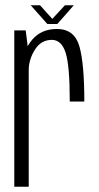

<svg xmlns="http://www.w3.org/2000/svg" viewBox="-20 -712 378 732"><path d="M246 -325H301.5Q301.5 -470.5 282.5 -536Q263.5 -601.5 197 -601.5Q138 -601.5 103.2 -561.2Q68.5 -521 68.5 -462L89.5 -444.5Q89.5 -485 113 -522.5Q136.5 -560 177.5 -560Q214.5 -560 230.2 -511Q246 -462 246 -325ZM34.5 0H89.5V-504.5L78 -596H34.5ZM160.5 -620.5H198.5L261.5 -692H227.5L179.5 -640L132.5 -692H97Z"/></svg>

Font: Anybody Condensed Light
Style: Regular
Weight: 300
Width: 3
Designer: Tyler Finck
Foundry: Etcetera Type Company
Version: Version 1.113;gftools[0.9.25]